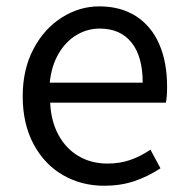

<svg xmlns="http://www.w3.org/2000/svg" viewBox="-20 -576 592 609"><path d="M52 -270.6Q52 -355.6 86 -420.3Q120 -485 176 -520.4Q232 -555.8 294.8 -555.8Q362.8 -555.8 411.3 -524.7Q459.8 -493.6 484.9 -436.4Q510 -379.2 510 -301Q510 -267.2 506 -250.4H139.2Q141.6 -192.4 165.1 -148.7Q188.6 -105 228.8 -81.1Q269 -57.2 321.2 -57.2Q359.2 -57.2 391.9 -68.2Q424.6 -79.2 457.2 -101.2L489 -42.2Q449.2 -16 405.9 -1.4Q362.6 13.2 310.8 13.2Q238.2 13.2 179.5 -20.7Q120.8 -54.6 86.4 -119Q52 -183.4 52 -270.6ZM296.2 -485.4Q256.8 -485.4 222.5 -464.8Q188.2 -444.2 165.6 -405.4Q143 -366.6 137.8 -313.8H432.6Q432.6 -397.2 397 -441.3Q361.4 -485.4 296.2 -485.4Z"/></svg>

Font: 寒蝉端黑体 Light
Style: Regular
Weight: 300
Designer: ChillDuanSans {Warren2060}; 
Source Han Sans {Ryoko NISHIZUKA 西塚涼子 (kana, bopomofo & ideographs); Paul D. Hunt (Latin, G
Foundry: ChillType&Adobe
Version: Version 1.300;Glyphs 3.3 (3306)